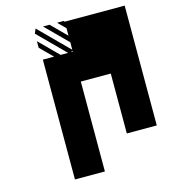

<svg xmlns="http://www.w3.org/2000/svg" viewBox="-122 -769 910 1032"><g transform="rotate(-15 333.5 -252.5)"><path d="M166.7 166.7V-500H229.2L161.5 -567.7V-604.2L265.6 -500H307.3L161.5 -645.8L171.9 -671.9L333.3 -510.4V-552.1L213.5 -671.9H250L333.3 -588.5V-630.2L291.7 -671.9H328.1L333.3 -666.7H666.7V0H500V-333.3H333.3V166.7ZM322.9 -500H333.3V-505.2ZM666.7 -333.3V-500Z"/></g></svg>

Font: 0xA000-Monochrome
Style: Monochrome
Weight: 400
Version: Version 0.1